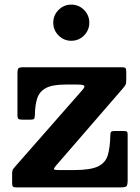

<svg xmlns="http://www.w3.org/2000/svg" viewBox="-20 -811 604 831"><path d="M263.5 -445Q206 -445 178 -429.5Q150 -414 140.8 -384.5Q131.5 -355 131 -313Q130.5 -301 127.5 -297Q124.5 -293 112 -293H78.5Q64.5 -293 60 -296.2Q55.5 -299.5 55.5 -314V-492.5Q55.5 -511 60 -515.5Q64.5 -520 83.5 -520H505.5Q518.5 -520 522.5 -516.8Q526.5 -513.5 526.5 -500V-465.5Q526.5 -449 522.5 -442.5Q518.5 -436 511.5 -428L224 -96Q214 -84.5 213.2 -79.8Q212.5 -75 234.5 -75H301.5Q371 -75 403.8 -90.5Q436.5 -106 446.5 -139.2Q456.5 -172.5 457.5 -225.5Q457.5 -236.5 460.8 -240.2Q464 -244 476 -244H515.5Q525.5 -244 529 -241.5Q532.5 -239 532.5 -229.5V-32.5Q532.5 -11 528 -5.5Q523.5 0 502 0H51.5Q40.5 0 36.5 -3Q32.5 -6 32.5 -17V-57.5Q32.5 -74 37.2 -80Q42 -86 49.5 -94.5L337.5 -422.5Q349 -436 344 -440.5Q339 -445 314 -445ZM288.5 -634.5Q256.5 -634.5 233.5 -657.5Q210.5 -680.5 210.5 -713Q210.5 -745 233.5 -768Q256.5 -791 288.5 -791Q321 -791 343.8 -768Q366.5 -745 366.5 -713Q366.5 -680.5 343.8 -657.5Q321 -634.5 288.5 -634.5Z"/></svg>

Font: Besley
Style: Bold
Weight: 700
Designer: Owen Earl
Foundry: indestructible type*
Version: Version 2.001; ttfautohint (v1.8.3)